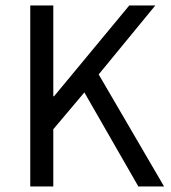

<svg xmlns="http://www.w3.org/2000/svg" viewBox="-20 -676 619 696"><path d="M89.7 0V-656.3H173.2V-327.1H176L448.7 -656.3H543.1L337.7 -406.2L574.8 0H481.6L285.8 -341L173.2 -207.5V0Z"/></svg>

Font: Source Sans 3
Style: Regular
Weight: 200
Designer: Paul D. Hunt
Foundry: Adobe
Version: Version 3.046;hotconv 1.0.118;makeotfexe 2.5.65603